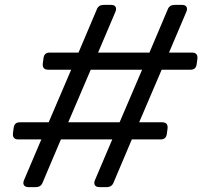

<svg xmlns="http://www.w3.org/2000/svg" viewBox="-20 -765 830 785"><path d="M96 0Q83 0 78 -8Q73 -16 78 -28L149 -195H55Q30 -195 33 -221L36 -243Q39 -265 61 -265H179L271 -480H177Q152 -480 155 -506L158 -528Q161 -550 183 -550H301L376 -727Q383 -745 404 -745H434Q448 -745 452.5 -737Q457 -729 452 -717L381 -550H591L666 -727Q673 -745 694 -745H724Q738 -745 742.5 -737Q747 -729 742 -717L671 -550H765Q790 -550 787 -524L784 -502Q781 -480 759 -480H641L549 -265H643Q668 -265 665 -239L662 -217Q659 -195 637 -195H519L444 -18Q437 0 416 0H386Q373 0 368 -8Q363 -16 368 -28L439 -195H229L154 -18Q147 0 126 0ZM259 -265H469L561 -480H351Z"/></svg>

Font: Pitagon Sans Text
Style: Italic
Weight: 400
Italic angle: -8°
Designer: Travis Tran
Foundry: Pitagon
Version: Version 1.001; ttfautohint (v1.8.4.7-5d5b);gftools[0.9.26]